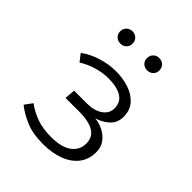

<svg xmlns="http://www.w3.org/2000/svg" viewBox="-212 -896 1039 1039"><g transform="rotate(45 307.5 -377.0)"><path d="M203.6 -313.3H300.5Q357.9 -313.3 392.1 -337.4Q426.2 -361.5 426.2 -400Q426.2 -447.2 390 -469.7Q353.8 -492.3 286.7 -492.3Q246.2 -492.3 200.8 -479.2Q155.4 -466.2 116.9 -441.5L84.6 -483.1Q123.6 -512.8 179.2 -530.5Q234.9 -548.2 288.2 -548.2Q344.6 -548.2 391 -532.3Q437.4 -516.4 465.4 -484.4Q493.3 -452.3 493.3 -402.6Q493.3 -357.4 463.3 -329.2Q433.3 -301 390.3 -288.2Q423.6 -285.1 454.4 -269.5Q485.1 -253.8 504.6 -227.2Q524.1 -200.5 524.1 -162.6Q524.1 -106.2 493.3 -67.4Q462.6 -28.7 409.5 -9.2Q356.4 10.3 288.2 10.3Q209.2 10.3 154.9 -13.1Q100.5 -36.4 64.1 -66.2L96.4 -110.3Q132.8 -82.6 180.3 -65.1Q227.7 -47.7 291.8 -47.7Q372.3 -47.7 412.6 -77.7Q452.8 -107.7 452.8 -157.4Q452.8 -206.7 414.6 -229.7Q376.4 -252.8 304.1 -252.8H198.5ZM201 -670.3Q180 -670.3 166.4 -683.3Q152.8 -696.4 152.8 -716.4Q152.8 -737.4 166.4 -750.8Q180 -764.1 201 -764.1Q220.5 -764.1 234.1 -750.8Q247.7 -737.4 247.7 -716.4Q247.7 -696.4 234.1 -683.3Q220.5 -670.3 201 -670.3ZM404.6 -670.3Q384.6 -670.3 371.3 -683.3Q357.9 -696.4 357.9 -716.4Q357.9 -737.4 371.3 -750.8Q384.6 -764.1 404.6 -764.1Q425.6 -764.1 439.2 -750.8Q452.8 -737.4 452.8 -716.4Q452.8 -696.4 439.2 -683.3Q425.6 -670.3 404.6 -670.3Z"/></g></svg>

Font: Fira Code Light
Style: Regular
Weight: 300
Monospace: yes
Designer: Carrois Corporate, Edenspiekermann AG, Nikita Prokopov
Foundry: Carrois Corporate, Edenspiekermann AG, Nikita Prokopov
Version: Version 6.000; ttfautohint (v1.8.2) -l 8 -r 50 -G 200 -x 14 